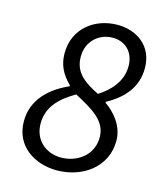

<svg xmlns="http://www.w3.org/2000/svg" viewBox="-102 -725 684 813"><g transform="rotate(15 240.0 -319.0)"><path d="M35 -154C35 -41 130 12 222 12C336 12 435 -59 435 -174C435 -242 387 -292 349 -318V-322C421 -362 472 -417 472 -502C472 -602 395 -650 314 -650C214 -650 127 -585 127 -476C127 -424 147 -387 184 -350V-346C106 -312 35 -251 35 -154ZM403 -492C403 -425 357 -377 308 -346C239 -380 197 -413 197 -480C197 -550 250 -592 308 -592C362 -592 403 -555 403 -492ZM363 -170C363 -90 295 -45 226 -45C161 -45 106 -89 106 -162C106 -236 154 -282 220 -320C296 -279 363 -244 363 -170Z"/></g></svg>

Font: Cambridge Sans Italic
Style: Regular
Weight: 400
Italic angle: -11°
Version: Version 2.000;PS 002.000;hotconv 1.0.88;makeotf.lib2.5.64775